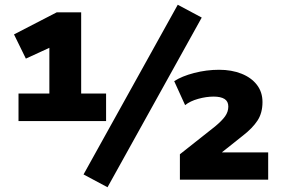

<svg xmlns="http://www.w3.org/2000/svg" viewBox="-20 -757 1187 809"><path d="M58 -247V-363H188V-573L239 -579L89 -510L39 -612L219 -705H322V-363H427V-247ZM433 32 332 -22 729 -737 830 -683ZM738 0V-107L886 -224Q915 -248 928.5 -267Q942 -286 942 -308Q942 -330 926 -340Q910 -350 880 -350Q849 -350 815 -340.5Q781 -331 760 -314L714 -415Q746 -436 798 -449.5Q850 -463 903 -463Q956 -463 997.5 -446.5Q1039 -430 1062.5 -399.5Q1086 -369 1086 -327Q1086 -281 1065 -249Q1044 -217 1004 -186L916 -116V-115H1110V0Z"/></svg>

Font: Nunito Sans 8pt Black
Style: Regular
Weight: 900
Version: Version 3.101;gftools[0.9.27]